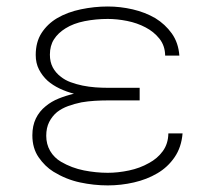

<svg xmlns="http://www.w3.org/2000/svg" viewBox="-20 -558 640 588"><path d="M79.1 -143.6Q79.1 -104 98.4 -76.2Q117.7 -48.3 143.6 -32.2Q182.6 -8.3 225.1 0.7Q267.6 9.8 310.1 9.8Q350.6 9.8 390.1 0.7Q429.7 -8.3 461.9 -27.3Q493.7 -45.9 514.6 -76.4Q535.6 -106.9 539.1 -149.4H495.6Q495.1 -117.7 478.5 -95Q461.9 -72.3 436 -58.6Q408.7 -43 375 -35.9Q341.3 -28.8 310.1 -28.8Q274.4 -28.8 237.1 -36.1Q199.7 -43.5 167 -62.5Q145.5 -75.2 133.5 -95.9Q121.6 -116.7 121.6 -142.1Q121.6 -166.5 130.6 -184.3Q139.6 -202.1 154.8 -214.8Q169.4 -226.1 188.7 -233.2Q208 -240.2 229.5 -244.6Q249.5 -248 270.5 -249.3Q291.5 -250.5 310.1 -250.5H407.7V-289.1H310.1Q292 -289.1 272.2 -290.5Q252.4 -292 232.9 -295.9Q213.9 -299.8 196.5 -306.2Q179.2 -312.5 166 -323.2Q150.4 -335 141.6 -351.6Q132.8 -368.2 132.8 -390.6Q132.8 -418 145.3 -437.5Q157.7 -457 180.7 -471.2Q204.6 -486.3 239 -493.2Q273.4 -500 310.1 -500Q338.4 -500 369.1 -493.9Q399.9 -487.8 425.8 -474.1Q451.2 -460.9 468.3 -439.5Q485.4 -418 485.8 -387.7H529.3Q526.4 -427.2 506.1 -455.6Q485.8 -483.9 455.6 -502.4Q424.3 -520.5 386.5 -529.3Q348.6 -538.1 310.1 -538.1Q269 -538.1 227.8 -529.5Q186.5 -521 154.3 -502Q125 -484.4 107.2 -456.8Q89.4 -429.2 89.4 -389.6Q89.4 -364.7 99.4 -345.2Q109.4 -325.7 126 -310.5Q141.6 -296.9 162.6 -286.9Q183.6 -276.9 206.5 -271Q181.6 -265.1 159.4 -256.1Q137.2 -247.1 120.1 -232.9Q100.6 -217.3 89.8 -195.1Q79.1 -172.9 79.1 -143.6Z"/></svg>

Font: Roboto Mono ExtraLight
Style: Regular
Weight: 250
Monospace: yes
Designer: Google
Version: Version 3.000